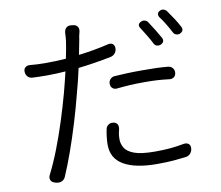

<svg xmlns="http://www.w3.org/2000/svg" viewBox="-86 -878 1172 1020"><g transform="rotate(-10 500.0 -368.0)"><path d="M508 -433Q508 -447 517.5 -457Q527 -467 541 -468Q574 -470 607.5 -471.5Q641 -473 689 -473Q733 -473 764.5 -472Q796 -471 828 -468Q843 -467 852.5 -456.5Q862 -446 861 -431Q860 -416 850.5 -408Q841 -400 826 -401Q795 -405 765.5 -407Q736 -409 692 -409Q646 -409 612.5 -407Q579 -405 541 -401Q527 -400 517.5 -408.5Q508 -417 508 -433ZM489 -226Q504 -225 511 -215Q518 -205 516 -190Q512 -175 510 -162Q508 -149 508 -132Q508 -109 521 -86.5Q534 -64 571.5 -50Q609 -36 683 -36Q732 -36 768 -39.5Q804 -43 841 -50Q857 -52 866.5 -44Q876 -36 875 -20Q874 -4 864 7.5Q854 19 838 21Q804 25 770 28Q736 31 682 31Q566 31 503.5 -5Q441 -41 441 -115Q441 -135 443.5 -156.5Q446 -178 450 -197Q452 -211 463.5 -219.5Q475 -228 489 -226ZM730 -729Q740 -734 751 -730.5Q762 -727 767 -718Q782 -696 796.5 -672Q811 -648 824 -625Q836 -602 811 -590Q801 -586 790.5 -589Q780 -592 775 -602Q763 -626 748 -650.5Q733 -675 719 -697Q706 -718 730 -729ZM839 -769Q849 -774 859.5 -770.5Q870 -767 876 -758Q892 -736 907.5 -712Q923 -688 935 -665Q947 -642 922 -630Q912 -626 901.5 -629.5Q891 -633 886 -643Q873 -668 858.5 -692Q844 -716 828 -737Q823 -746 825.5 -755Q828 -764 839 -769ZM192 -600Q245 -600 302 -604Q315 -666 319 -698Q322 -725 322 -739Q323 -756 333 -766Q343 -776 360 -774L369 -773Q385 -772 393.5 -761Q402 -750 398 -733Q396 -724 393.5 -714Q391 -704 390 -693L374 -612Q458 -622 537 -641Q552 -644 561.5 -636.5Q571 -629 571 -613Q571 -598 561.5 -586.5Q552 -575 537 -572Q448 -554 360 -544Q353 -511 344.5 -477Q336 -443 327 -410Q309 -339 285.5 -261.5Q262 -184 236.5 -112.5Q211 -41 187 14Q180 29 165.5 34.5Q151 40 135 35L128 33Q113 28 108 15.5Q103 3 111 -12Q139 -67 166 -136.5Q193 -206 217 -281Q241 -356 260 -426Q267 -452 274 -480.5Q281 -509 288 -538Q237 -534 190 -534Q166 -534 146 -534.5Q126 -535 109 -536Q94 -537 84.5 -547Q75 -557 74 -573Q73 -588 82.5 -596.5Q92 -605 107 -604Q127 -602 149.5 -601Q172 -600 192 -600Z"/></g></svg>

Font: Chiron GoRound TC N
Style: Regular
Weight: 350
Designer: Ryoko NISHIZUKA 西塚涼子 (kana, bopomofo & ideographs); Paul D. Hunt (Latin, Greek & Cyrillic); Sandoll Communications 산돌커뮤니
Foundry: Adobe
Version: Version 1.000;hotconv 1.1.1;makeotfexe 2.6.0